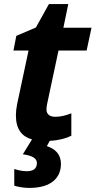

<svg xmlns="http://www.w3.org/2000/svg" viewBox="-20 -682 469 942"><path d="M120 -434 64 -171C60 -151 58 -133 58 -116C58 -47 88 -12 137 2L92 75C143 82 161 97 161 118C161 145 144 158 111 158C88 158 65 152 50 147V229C65 234 93 240 124 240C233 240 279 189 279 122C279 73 249 48 210 35L224 9C267 7 304 -3 330 -16V-126C301 -115 278 -109 251 -109C226 -109 208 -120 208 -145C208 -152 209 -161 211 -171L267 -434H405L429 -546H291L315 -662H220L156 -547L60 -506L46 -434Z"/></svg>

Font: BC Sans
Style: Bold Italic
Weight: 700
Italic angle: -12°
Designer: Monotype Design Team
Province of B.C.
Foundry: Monotype Imaging Inc.
Version: Version 2.000;GOOG;noto-source:20170915:90ef993387c0